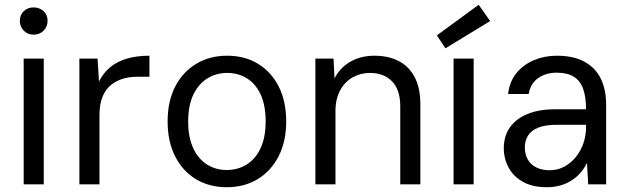

<svg xmlns="http://www.w3.org/2000/svg" viewBox="-20 -771 2623 803"><path d="M79 0V-526H163V0ZM121 -626Q96 -626 79.5 -642.5Q63 -659 63 -684Q63 -709 79.5 -724.5Q96 -740 121 -740Q145 -740 162 -724.5Q179 -709 179 -684Q179 -659 162 -642.5Q145 -626 121 -626Z M312 0V-526H388L394 -430Q412 -466 441 -490Q470 -514 511.5 -526Q553 -538 605 -538V-450H553Q523 -450 495 -442Q467 -434 444.5 -416Q422 -398 409 -367Q396 -336 396 -289V0Z M928 12Q855 12 799 -22Q743 -56 712 -118Q681 -180 681 -263Q681 -347 712.5 -408.5Q744 -470 800.5 -504Q857 -538 930 -538Q1004 -538 1059.5 -504Q1115 -470 1146 -408.5Q1177 -347 1177 -263Q1177 -180 1145.5 -118Q1114 -56 1058 -22Q1002 12 928 12ZM928 -60Q974 -60 1011 -82.5Q1048 -105 1069.5 -150.5Q1091 -196 1091 -263Q1091 -331 1070 -376Q1049 -421 1012.5 -443.5Q976 -466 930 -466Q885 -466 848 -443.5Q811 -421 789 -376Q767 -331 767 -263Q767 -196 788.5 -150.5Q810 -105 846.5 -82.5Q883 -60 928 -60Z M1299 0V-526H1375L1379 -443Q1402 -488 1445.5 -513Q1489 -538 1546 -538Q1604 -538 1647 -516Q1690 -494 1714 -449Q1738 -404 1738 -335V0H1654V-326Q1654 -396 1619.5 -431Q1585 -466 1527 -466Q1488 -466 1455 -447.5Q1422 -429 1402.5 -393Q1383 -357 1383 -305V0Z M1877 0V-526H1961V0ZM1843 -569 1807 -623 1982 -751 2030 -683Z M2267 12Q2207 12 2167 -10.5Q2127 -33 2107 -70.5Q2087 -108 2087 -151Q2087 -203 2113.5 -239.5Q2140 -276 2188 -295Q2236 -314 2300 -314H2431Q2431 -365 2419 -399Q2407 -433 2380 -450Q2353 -467 2308 -467Q2263 -467 2231 -444.5Q2199 -422 2191 -378H2105Q2111 -430 2140 -465.5Q2169 -501 2213.5 -519.5Q2258 -538 2308 -538Q2379 -538 2425 -512.5Q2471 -487 2493 -441.5Q2515 -396 2515 -334V0H2440L2435 -90Q2425 -69 2409.5 -50.5Q2394 -32 2373 -18Q2352 -4 2325.5 4Q2299 12 2267 12ZM2279 -59Q2312 -59 2340 -74Q2368 -89 2388.5 -114.5Q2409 -140 2420 -172Q2431 -204 2431 -239V-249H2307Q2260 -249 2230.5 -237Q2201 -225 2188 -203.5Q2175 -182 2175 -155Q2175 -126 2187 -104.5Q2199 -83 2222.5 -71Q2246 -59 2279 -59Z"/></svg>

Font: DM Sans 9pt
Style: Regular
Weight: 400
Designer: Colophon Foundry, Jonny Pinhorn
Foundry: Colophon Foundry
Version: Version 4.004;gftools[0.9.30]